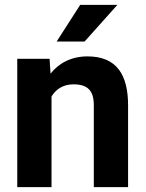

<svg xmlns="http://www.w3.org/2000/svg" viewBox="-20 -770 600 790"><path d="M282 -423C341 -423 366 -397 366 -337V0H507V-336C507 -460 462 -538 340 -538C271 -538 220 -508 188 -467L184 -528H51V0H192V-373C209 -401 238 -423 282 -423ZM310 -750 213 -599H328L463 -750Z"/></svg>

Font: Asimov
Style: Regular
Weight: 500
Designer: Google
Version: Version 2.000980; 2014